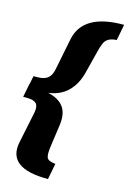

<svg xmlns="http://www.w3.org/2000/svg" viewBox="-165 -816 722 1078"><g transform="rotate(15 195.5 -276.5)"><path d="M228 197Q-12 198 20 40L58 -144Q65 -181 50.5 -197Q36 -213 -5 -213H-26L-11 -290H-10L0 -340H21Q62 -340 82.5 -356.5Q103 -373 110 -409L147 -594Q179 -751 417 -750L399 -657Q368 -655 351.5 -645Q335 -635 326.5 -615.5Q318 -596 310 -563L277 -433Q260 -366 217 -323Q174 -280 104 -271Q167 -257 195 -218.5Q223 -180 213 -111L196 10Q188 62 195.5 81Q203 100 246 104Z"/></g></svg>

Font: Piazzolla SC Black
Style: Italic
Weight: 900
Italic angle: -11.3°
Designer: Juan Pablo del Peral
Foundry: Huerta Tipografica
Version: Version 1.330